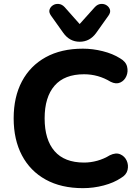

<svg xmlns="http://www.w3.org/2000/svg" viewBox="-20 -968 723 998"><path d="M411 10Q298 10 217.5 -34.5Q137 -79 94 -160.5Q51 -242 51 -353Q51 -464 94 -545Q137 -626 217.5 -670.5Q298 -715 411 -715Q462 -715 514 -702Q566 -689 604 -665Q634 -648 640.5 -622Q647 -596 637 -572.5Q627 -549 605 -539Q583 -529 555 -543Q491 -582 417 -582Q315 -582 263.5 -522.5Q212 -463 212 -353Q212 -242 263.5 -182.5Q315 -123 417 -123Q451 -123 485.5 -132.5Q520 -142 551 -161Q582 -176 605 -166Q628 -156 638.5 -133Q649 -110 643 -84.5Q637 -59 609 -43Q572 -18 519 -4Q466 10 411 10ZM394 -751Q342 -751 309 -797L245 -887Q233 -904 237.5 -918Q242 -932 255 -940.5Q268 -949 285 -947.5Q302 -946 316 -931L394 -843L473 -931Q487 -946 504 -947.5Q521 -949 534 -940.5Q547 -932 551.5 -918Q556 -904 544 -887L480 -797Q447 -751 394 -751Z"/></svg>

Font: Chiron GoRound TC
Style: Bold
Weight: 700
Designer: Ryoko NISHIZUKA 西塚涼子 (kana, bopomofo & ideographs); Paul D. Hunt (Latin, Greek & Cyrillic); Sandoll Communications 산돌커뮤니
Foundry: Adobe
Version: Version 1.000;hotconv 1.1.1;makeotfexe 2.6.0